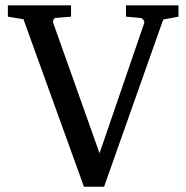

<svg xmlns="http://www.w3.org/2000/svg" viewBox="-20 -691 706 727"><path d="M598.1 -617.2 374 16.1H297.9L68.8 -618.2L9.8 -627.9V-670.9H249V-627.9L189.9 -623Q184.6 -622.1 182.1 -615.7Q179.7 -609.4 181.2 -605L356.9 -110.8L525.9 -603Q527.8 -608.9 523.2 -615.5Q518.6 -622.1 512.2 -623L457 -627.9V-670.9H655.8V-627.9Z"/></svg>

Font: Charis SIL Afr
Style: Regular
Weight: 400
Foundry: SIL International
Version: Version 5.000